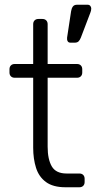

<svg xmlns="http://www.w3.org/2000/svg" viewBox="-20 -790 405 810"><path d="M256 0Q204 0 174 -22Q144 -44 132 -82Q120 -120 120 -167V-462H42Q32 -462 26 -468Q20 -474 20 -484V-498Q20 -508 26 -514Q32 -520 42 -520H120V-688Q120 -698 126 -704Q132 -710 142 -710H159Q169 -710 175 -704Q181 -698 181 -688V-520H305Q315 -520 321 -514Q327 -508 327 -498V-484Q327 -474 321 -468Q315 -462 305 -462H181V-171Q181 -118 198.5 -88Q216 -58 261 -58H315Q325 -58 331 -52Q337 -46 337 -36V-22Q337 -12 331 -6Q325 0 315 0ZM277 -610Q269 -610 265.5 -616Q262 -622 263 -631L280 -743Q282 -755 287.5 -762.5Q293 -770 305 -770H350Q357 -770 361 -765Q365 -760 365 -754Q365 -745 361 -736L321 -631Q317 -621 311.5 -615.5Q306 -610 295 -610Z"/></svg>

Font: Rubik Light
Style: Regular
Weight: 300
Designer: Hubert and Fischer
Foundry: Hubert and Fischer
Version: Version 2.300;gftools[0.9.30]